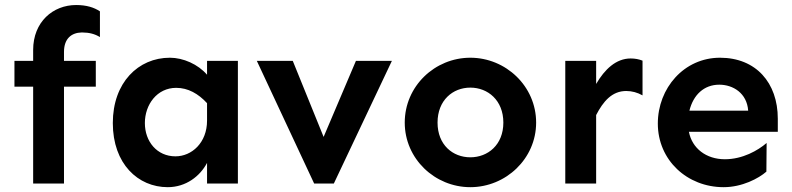

<svg xmlns="http://www.w3.org/2000/svg" viewBox="-20 -738 3185 772"><path d="M237.3 -493.2V-529.3C237.3 -584 268.6 -606.4 307.6 -607.4H311.5C337.9 -607.4 361.3 -601.6 381.8 -588.9V-692.4C358.4 -708 328.1 -717.8 286.1 -717.8C193.4 -717.8 113.3 -650.4 113.3 -537.1V-493.2H38.1V-389.6H113.3V0H237.3V-389.6H365.2V-493.2Z M688.5 -384.8C736.3 -384.8 777.3 -361.3 812.5 -323.2V-252.9C812.5 -164.1 751 -109.4 685.5 -109.4C611.3 -109.4 562.5 -168.9 562.5 -243.2C562.5 -317.4 611.3 -384.8 688.5 -384.8ZM663.1 -505.9C536.1 -505.9 433.6 -406.2 433.6 -243.2C433.6 -79.1 535.2 14.6 654.3 14.6C727.5 14.6 784.2 -29.3 812.5 -83V0H936.5V-493.2H812.5V-437.5C776.4 -479.5 716.8 -505.9 663.1 -505.9Z M1411.1 -493.2 1281.2 -187.5 1157.2 -493.2H1012.7L1243.2 0H1322.3L1555.7 -493.2Z M1871.1 -505.9C1728.5 -505.9 1607.4 -391.6 1607.4 -245.1C1607.4 -99.6 1728.5 14.6 1871.1 14.6C2013.7 14.6 2135.7 -99.6 2135.7 -245.1C2135.7 -391.6 2013.7 -505.9 1871.1 -505.9ZM1871.1 -385.7C1941.4 -385.7 2003.9 -335 2003.9 -245.1C2003.9 -155.3 1941.4 -105.5 1871.1 -105.5C1800.8 -105.5 1739.3 -155.3 1739.3 -245.1C1739.3 -335 1800.8 -385.7 1871.1 -385.7Z M2563.5 -494.1C2548.8 -500 2533.2 -502.9 2515.6 -502.9C2457 -502.9 2411.1 -459 2377 -400.4V-493.2H2252.9V0H2377V-275.4C2405.3 -330.1 2440.4 -372.1 2498 -372.1C2520.5 -372.1 2543 -366.2 2563.5 -354.5Z M2872.1 -397.5C2927.7 -397.5 2983.4 -363.3 2988.3 -293H2752C2767.6 -356.4 2810.5 -397.5 2872.1 -397.5ZM2875 -505.9C2730.5 -505.9 2625 -383.8 2625 -241.2C2625 -93.8 2743.2 14.6 2889.6 14.6C2963.9 14.6 3030.3 -20.5 3061.5 -47.9L3062.5 -163.1C3027.3 -132.8 2965.8 -97.7 2894.5 -97.7C2819.3 -97.7 2762.7 -141.6 2750 -208H3107.4V-260.7C3107.4 -405.3 3019.5 -505.9 2875 -505.9Z"/></svg>

Font: Sen-gleads
Style: Bold
Weight: 700
Designer: Kosal Sen, Philatype
Foundry: Philatype
Version: Version 1.004; ttfautohint (v1.8.3)